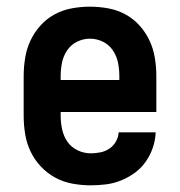

<svg xmlns="http://www.w3.org/2000/svg" viewBox="-20 -548 540 576"><path d="M252 8Q225 8 197.5 3Q170 -2 146 -15Q122 -28 103 -48Q84 -68 72 -93Q60 -118 55.5 -145.5Q51 -173 51 -200V-320Q51 -347 55.5 -374.5Q60 -402 71.5 -426.5Q83 -451 101.5 -471.5Q120 -492 144 -505Q168 -518 195.5 -523Q223 -528 250 -528Q277 -528 304.5 -523Q332 -518 356 -505Q380 -492 398.5 -471.5Q417 -451 428.5 -426.5Q440 -402 444.5 -374.5Q449 -347 449 -320V-212H162V-200Q162 -180 166.5 -159.5Q171 -139 182.5 -122.5Q194 -106 213 -97Q232 -88 252 -88Q267 -88 281.5 -91Q296 -94 308 -102Q320 -110 327.5 -123Q335 -136 336 -151H447Q446 -127 438.5 -105Q431 -83 417.5 -63.5Q404 -44 385 -30Q366 -16 344 -7Q322 2 299 5Q276 8 252 8ZM162 -308H338V-320Q338 -340 334 -360Q330 -380 318.5 -397Q307 -414 288.5 -423Q270 -432 250 -432Q230 -432 211.5 -423Q193 -414 181.5 -397Q170 -380 166 -360Q162 -340 162 -320Z"/></svg>

Font: Iosevka SS08 Regular
Style: Bold
Weight: 700
Monospace: yes
Designer: Belleve Invis
Foundry: Belleve Invis
Version: Version 16.3.4; ttfautohint (v1.8.4)